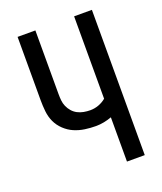

<svg xmlns="http://www.w3.org/2000/svg" viewBox="-136 -824 772 913"><g transform="rotate(-20 250.0 -367.5)"><path d="M348 0V-224Q329 -217 308.5 -213Q288 -209 268 -209Q240 -209 212 -213Q184 -217 158.5 -228Q133 -239 112 -259Q91 -279 79.5 -304Q68 -329 65 -357.5Q62 -386 62 -414V-735H152V-414Q152 -397 153.5 -381Q155 -365 161.5 -350Q168 -335 179 -322.5Q190 -310 204.5 -302.5Q219 -295 235.5 -292Q252 -289 268 -289Q290 -289 310.5 -296.5Q331 -304 348 -318V-735H438V0Z"/></g></svg>

Font: Iosevka Fixed Medium
Style: Regular
Weight: 500
Monospace: yes
Designer: Belleve Invis
Foundry: Belleve Invis
Version: Version 32.3.0